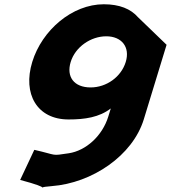

<svg xmlns="http://www.w3.org/2000/svg" viewBox="-20 -610 805 905"><path d="M75 238.1C156.8 259.8 176.8 269.7 179.4 273.3C183.3 271.8 194.6 269.5 223.6 267.3C413.9 252.9 605.3 124 657.9 -47.9L765.2 -398.9L630.4 -528.9C596.5 -567.9 543.4 -589.9 469.3 -589.9C320.2 -589.9 177.9 -467.9 132 -317.9C86.1 -167.9 154.1 -46.9 303.3 -46.9C379.5 -46.9 447.9 -56.9 502.2 -98.9L490.5 -60.9C462.7 30.1 385.4 100.2 304.3 112.4C217.7 125.5 253.6 121.5 141.7 96.3ZM313.2 -317.9C334.9 -388.9 407.9 -438.9 480.9 -438.9C552.7 -438.9 594.4 -388.9 572.7 -317.9C551.3 -247.9 482.3 -197.9 407.2 -197.9C328.8 -197.9 291.8 -247.9 313.2 -317.9ZM179.4 273.3C181.3 275.9 174.5 275.2 179.4 273.3Z"/></svg>

Font: Hussar
Style: BdSuprConOblThree
Weight: 700
Foundry: Cannot Into Space Fonts
Version: Version 2.00